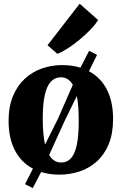

<svg xmlns="http://www.w3.org/2000/svg" viewBox="-20 -904 638 1006"><path d="M151.5 81.5 111 61 152.5 -20.5Q92 -52 58.5 -115.5Q25 -179 25 -270.5Q25 -345 47.8 -400Q70.5 -455 109.8 -491.2Q149 -527.5 199.5 -545.2Q250 -563 306 -563Q332.5 -563 356.2 -559.5Q380 -556 401.5 -549.5L447 -638L488.5 -616.5L446 -531Q506.5 -499 539.5 -435.5Q572.5 -372 572.5 -281Q572.5 -204.5 549.8 -149.2Q527 -94 487.8 -58.5Q448.5 -23 397.8 -6Q347 11 291 11Q264.5 11 240.8 7.5Q217 4 195.5 -2.5ZM216 -146.5 284.5 -283.5 361.5 -459.5Q350.5 -478.5 335.2 -488.8Q320 -499 299 -499Q268 -499 246.8 -476.5Q225.5 -454 214.8 -406.5Q204 -359 204 -283.5Q204 -241.5 207 -207.5Q210 -173.5 216 -146.5ZM301 -52.5Q332 -52.5 352.2 -75.2Q372.5 -98 382.5 -145.5Q392.5 -193 392.5 -268Q392.5 -308 390.2 -341.5Q388 -375 382.5 -401L318 -269L237.5 -92Q248.5 -73 264.2 -62.8Q280 -52.5 301 -52.5ZM280 -622.5 229 -667 397.5 -884.5 494 -799Q480 -776 454.2 -749.2Q428.5 -722.5 397.2 -696.5Q366 -670.5 335.5 -650.8Q305 -631 282 -622.5Z"/></svg>

Font: Merriweather 36pt Black
Style: Regular
Weight: 900
Version: Version 2.100